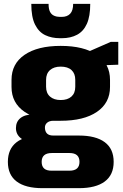

<svg xmlns="http://www.w3.org/2000/svg" viewBox="-20 -790 643 1000"><path d="M296 -161Q176 -161 108 -207.5Q40 -254 40 -337V-374Q40 -458 108 -504.5Q176 -551 296 -551Q417 -551 485 -504.5Q553 -458 553 -374V-337Q553 -254 485 -207.5Q417 -161 296 -161ZM201 190Q113 190 67 155.5Q21 121 21 53Q21 -14 66 -49Q111 -84 200 -84H391Q479 -84 525.5 -49.5Q572 -15 572 53Q572 121 525.5 155.5Q479 190 391 190ZM342 99Q394 99 394 53Q394 7 342 7H250Q197 7 197 53Q197 100 250 99ZM153 -51Q112 -51 87.5 -71Q63 -91 63 -123Q63 -156 86.5 -175Q110 -194 154 -194H296V-161H258Q237 -161 225 -150.5Q213 -140 214 -123Q215 -104 225.5 -94Q236 -84 258 -84H296V-51ZM296 -269Q332 -269 352 -287Q372 -305 372 -338V-374Q372 -407 352.5 -425Q333 -443 296 -443Q261 -443 240.5 -425Q220 -407 220 -374V-338Q220 -305 240.5 -287Q261 -269 296 -269ZM404 -505 557 -572H596V-453L404 -446ZM292 -591Q249 -591 215.5 -607Q182 -623 162.5 -662Q143 -701 143 -770H233Q233 -743 240.5 -728.5Q248 -714 262 -708Q276 -702 292 -702H301Q330 -702 345.5 -718.5Q361 -735 361 -770H450Q450 -705 432.5 -666Q415 -627 381.5 -609Q348 -591 302 -591Z"/></svg>

Font: Pathway Extreme SemiCondensed ExtraBold
Style: Regular
Weight: 800
Width: 4
Version: Version 1.001;gftools[0.9.26]